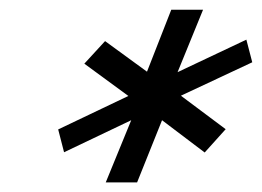

<svg xmlns="http://www.w3.org/2000/svg" viewBox="-20 -696 543 398"><path d="M199.2 -317.9 252 -446.8 112.8 -380.4 100.6 -427.7 246.1 -497.1 154.8 -564 197.8 -610.8 284.7 -547.4 335 -675.8H400.9L348.1 -546.4L490.7 -613.8L502.9 -566.9L355 -497.6L447.8 -428.2L404.3 -379.9L315.9 -446.8L264.2 -317.9Z"/></svg>

Font: Elstob 18pt
Style: Bold Italic
Weight: 700
Italic angle: -20°
Designer: Peter S. Baker
Version: Version 1.015